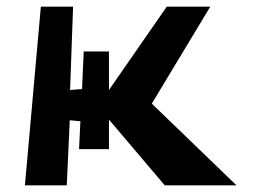

<svg xmlns="http://www.w3.org/2000/svg" viewBox="-20 -539 787 578"><path d="M692 19H476L308 -179V-90H218L222 -174L190 -177L181 19H55L103 -519H200L191 -268L227 -271L232 -384H308V-268L482 -519H613L437 -227Z"/></svg>

Font: OpenDyslexic
Style: Bold
Weight: 800
Designer: Abbie Gonzalez
Version: Version 0.920;hotconv 1.0.109;makeotfexe 2.5.65596